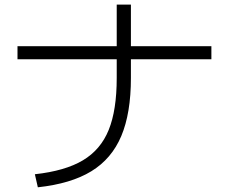

<svg xmlns="http://www.w3.org/2000/svg" viewBox="-20 -794 978 820"><path d="M478.5 -460.9V-541H54.7V-596.7H478.5V-774.4H539.1V-596.7H882.8V-541H539.1V-460.9Q539.1 -310.5 498 -213.1Q457 -115.7 369.9 -62.5Q282.7 -9.3 141.6 5.9L128.9 -49.8Q258.3 -64 334.2 -109.4Q410.2 -154.8 444.3 -239.3Q478.5 -323.7 478.5 -460.9Z"/></svg>

Font: Pretendard JP Light
Style: Regular
Weight: 300
Designer: Base glyphs from Inter by Rasmus Andersson; Hangeul glyphs from Noto Sans CJK(Source Han Sans) by Jang Soo-young and Kan
Foundry: Kil Hyung-jin
Version: Version 1.309